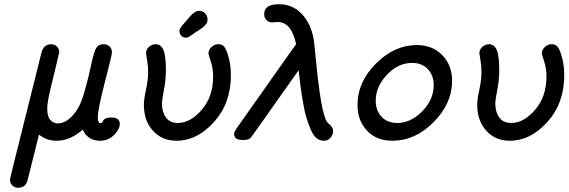

<svg xmlns="http://www.w3.org/2000/svg" viewBox="-20 -661 2686 907"><path d="M26.9 188Q26.9 183.1 56.2 66.9L175.8 -412.1Q187 -452.1 221.2 -452.1Q237.3 -452.1 248.5 -441.7Q259.8 -431.2 259.8 -415Q259.8 -411.1 220.2 -248Q203.1 -178.2 203.1 -148.9Q203.1 -109.9 218 -94Q232.9 -78.1 252 -78.1Q289.1 -78.1 322.5 -114.5Q356 -150.9 374 -210.9Q387.2 -253.9 398.2 -300Q409.2 -346.2 414.1 -370.1Q418.9 -394 426 -415Q433.1 -436 443.1 -444.1Q453.1 -452.1 470 -452.1Q486.8 -452.1 497.8 -441.2Q508.8 -430.2 508.8 -413.1Q508.8 -401.9 475.3 -272.5Q441.9 -143.1 441.9 -106Q441.9 -79.1 455.1 -79.1Q460 -79.1 462.9 -83Q465.8 -86.9 468.5 -92.5Q471.2 -98.1 480.7 -102.1Q490.2 -106 504.9 -106Q545.9 -106 545.9 -76.2Q545.9 -50.3 518.6 -23.2Q491.2 3.9 452.1 3.9Q394 3.9 371.1 -48.8Q311 4.4 246.1 3.9Q201.2 3.9 164.1 -24.9Q110.8 189.9 108.9 195.8Q97.7 225.6 65.9 226.1Q48.8 226.1 37.8 214.6Q26.9 203.1 26.9 188Z M659.7 -166Q659.7 -191.9 669.7 -237.5Q679.7 -283.2 679.7 -321.8Q679.7 -350.6 674.8 -377.7Q669.9 -404.8 669.9 -409.2Q669.9 -427.2 683.8 -439.7Q697.8 -452.1 715.8 -452.1Q739.7 -452.1 751.7 -425.5Q763.7 -398.9 763.7 -329.1Q763.7 -284.2 754.4 -236.1Q745.1 -188 745.1 -171.9Q745.1 -131.8 763.9 -106Q782.7 -80.1 820.8 -80.1Q878.9 -80.1 932.9 -142.1Q986.8 -204.1 986.8 -299.8Q986.8 -337.9 975.8 -370.8Q964.8 -403.8 964.8 -408.2Q964.8 -425.3 978.8 -438.7Q992.7 -452.1 1010.7 -452.1Q1029.8 -452.1 1038.8 -440.7Q1047.9 -429.2 1054.7 -408.2Q1070.8 -360.4 1070.8 -306.2Q1070.8 -173.3 991 -84.7Q911.1 3.9 814 3.9Q745.1 3.9 702.4 -43.5Q659.7 -90.8 659.7 -166ZM827.6 -514.2Q827.6 -516.1 827.6 -518.1Q827.6 -520 828.1 -521.5Q828.6 -522.9 830.1 -524.9Q831.5 -526.9 832.5 -528.8Q833.5 -530.8 836.2 -534.4Q838.9 -538.1 840.8 -540.5Q842.8 -543 847.2 -548.1Q851.6 -553.2 855.2 -557.1Q858.9 -561 865.2 -568.6Q871.6 -576.2 877.4 -583Q900.4 -609.9 920.9 -609.9Q938 -609.9 949.2 -597.9Q960.4 -585.9 960.4 -569.8Q960.4 -564 959.5 -559.1Q958.5 -554.2 954.6 -549.1Q950.7 -543.9 947.8 -540.5Q944.8 -537.1 937.3 -531Q929.7 -524.9 924.1 -521.5Q918.5 -518.1 907 -510.5Q895.5 -502.9 888.7 -498Q886.7 -497.1 880.1 -491.9Q873.5 -486.8 868.7 -484.9Q863.8 -482.9 857.9 -482.9Q844.7 -482.9 836.2 -492.4Q827.6 -502 827.6 -514.2Z M1085.9 -28.8Q1085.9 -35.6 1095.7 -51.8L1348.6 -410.2Q1348.6 -410.2 1378.9 -452.1Q1356.9 -557.1 1292 -557.1Q1287.1 -557.1 1278.6 -556.2Q1270 -555.2 1265.6 -555.2Q1249.5 -555.2 1238.8 -566.2Q1228 -577.1 1228 -594.2Q1228 -641.1 1297.9 -641.1Q1361.8 -641.1 1405.3 -595.5Q1448.7 -549.8 1461.9 -475.1Q1464.8 -459 1472.4 -377Q1480 -294.9 1491.5 -215.6Q1502.9 -136.2 1519 -95.2Q1523.9 -84 1538.8 -71Q1553.7 -58.1 1553.7 -41Q1553.7 -24.9 1541.3 -10.5Q1528.8 3.9 1509.8 3.9Q1490.7 3.9 1475.3 -8.5Q1460 -21 1448.5 -47.6Q1437 -74.2 1428.5 -101.6Q1419.9 -128.9 1412.4 -171.9Q1404.8 -214.8 1400.4 -247.3Q1396 -279.8 1390.6 -329.1L1174.8 -23.9Q1163.6 -7.8 1155.8 -3.9Q1147.9 0 1133.8 0H1124Q1085.9 0 1085.9 -28.8Z M1668.9 -165Q1668.9 -273.9 1756.3 -361.1Q1843.8 -448.2 1948.7 -448.2Q2022.9 -448.2 2069.3 -400.6Q2115.7 -353 2115.7 -279.8Q2115.7 -171.9 2028.3 -84Q1940.9 3.9 1834.5 3.9Q1758.3 3.9 1713.6 -43.9Q1668.9 -91.8 1668.9 -165ZM1754.9 -185.1Q1754.9 -139.2 1782.2 -109.6Q1809.6 -80.1 1856.9 -80.1Q1920.9 -80.1 1974.9 -135.5Q2028.8 -190.9 2028.8 -258.8Q2028.8 -304.7 2001.2 -334.2Q1973.6 -363.8 1926.8 -363.8Q1860.8 -363.8 1807.9 -307.9Q1754.9 -252 1754.9 -185.1Z M2234.4 -166Q2234.4 -191.9 2244.4 -237.5Q2254.4 -283.2 2254.4 -321.8Q2254.4 -350.6 2249.5 -377.7Q2244.6 -404.8 2244.6 -409.2Q2244.6 -427.2 2258.5 -439.7Q2272.5 -452.1 2290.5 -452.1Q2314.5 -452.1 2326.4 -425.5Q2338.4 -398.9 2338.4 -329.1Q2338.4 -284.2 2329.1 -236.1Q2319.8 -188 2319.8 -171.9Q2319.8 -131.8 2338.6 -106Q2357.4 -80.1 2395.5 -80.1Q2453.6 -80.1 2507.6 -142.1Q2561.5 -204.1 2561.5 -299.8Q2561.5 -337.9 2550.5 -370.8Q2539.6 -403.8 2539.6 -408.2Q2539.6 -425.3 2553.5 -438.7Q2567.4 -452.1 2585.4 -452.1Q2604.5 -452.1 2613.5 -440.7Q2622.6 -429.2 2629.4 -408.2Q2645.5 -360.4 2645.5 -306.2Q2645.5 -173.3 2565.7 -84.7Q2485.8 3.9 2388.7 3.9Q2319.8 3.9 2277.1 -43.5Q2234.4 -90.8 2234.4 -166Z"/></svg>

Font: CMU Typewriter Text
Style: BoldItalic
Weight: 700
Italic angle: -14.04°
Version: Version 0.7.0